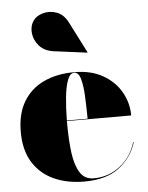

<svg xmlns="http://www.w3.org/2000/svg" viewBox="-53 -786 645 839"><g transform="rotate(-5 269.0 -366.0)"><path d="M199 -569Q159 -574.5 136.8 -599.2Q114.5 -624 111 -655.2Q107.5 -686.5 124 -710.5Q137.5 -730 166.5 -738.2Q195.5 -746.5 226.5 -735.8Q257.5 -725 276.5 -688L346 -551.5L345 -550ZM513 -143Q493.5 -78 437.5 -34Q381.5 10 283 10Q207.5 10 149.2 -16.8Q91 -43.5 58 -96.8Q25 -150 25 -230Q25 -310 57.2 -363.2Q89.5 -416.5 147 -443.2Q204.5 -470 280 -470Q354.5 -470 406.2 -440.2Q458 -410.5 485 -362.5Q512 -314.5 512 -260H230Q230 -255 230 -250Q230 -178 237.2 -121.8Q244.5 -65.5 265 -33Q285.5 -0.5 325 -0.5Q391 -0.5 441.2 -40Q491.5 -79.5 510.5 -143ZM280 -467.5Q261.5 -467.5 250.8 -439Q240 -410.5 235.2 -363.8Q230.5 -317 230 -262.5H321Q320.5 -311.5 318.5 -358.5Q316.5 -405.5 308 -436.5Q299.5 -467.5 280 -467.5Z"/></g></svg>

Font: Bodoni* 72pt Fatface
Style: Regular
Weight: 900
Version: Version 2.3